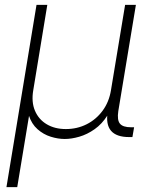

<svg xmlns="http://www.w3.org/2000/svg" viewBox="-20 -559 617 783"><path d="M6.3 204.1 128.9 -539.1H172.9L115.7 -191.4Q107.4 -143.1 122.6 -107.4Q137.7 -71.8 170.7 -52.2Q203.6 -32.7 248.5 -32.7Q294.4 -32.7 333.3 -52.2Q372.1 -71.8 398.4 -107.4Q424.8 -143.1 432.6 -191.4L490.2 -539.1H534.2L462.4 -105.5Q457 -69.8 469 -54.9Q481 -40 514.2 -40H526.9L520 0H506.8Q454.6 0 432.6 -25.9Q410.6 -51.8 419.4 -105L431.2 -176.8H449.7Q440.9 -124.5 418.5 -88.9Q396 -53.2 365.7 -32Q335.4 -10.7 303.5 -1.5Q271.5 7.8 244.1 7.8Q216.3 7.8 186.8 -1.5Q157.2 -10.7 133.1 -32Q108.9 -53.2 97.4 -88.9Q85.9 -124.5 94.7 -176.8H113.3L50.3 204.1Z"/></svg>

Font: Inter 18pt ExtraLight
Style: Italic
Weight: 250
Italic angle: -9.3988°
Designer: Rasmus Andersson
Foundry: rsms
Version: Version 4.001;git-66647c0bb